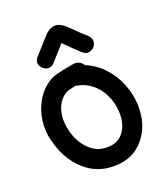

<svg xmlns="http://www.w3.org/2000/svg" viewBox="-139 -851 842 960"><g transform="rotate(-20 282.0 -371.0)"><path d="M285 9Q401 17 467 -65Q523 -135 519 -241Q516 -298 494 -352.5Q472 -407 432.5 -449.5Q393 -492 338 -515Q330 -529 315.5 -536Q301 -543 285 -540L231 -530Q184 -520 166 -512Q114 -485 83 -435.5Q52 -386 44 -327.5Q36 -269 52 -215Q66 -156 98 -106.5Q130 -57 177.5 -26Q225 5 285 9ZM291 -91Q242 -94 203 -135Q164 -176 150 -238Q135 -300 152 -350.5Q169 -401 212 -422Q217 -425 251 -432L259 -434Q261 -433 263 -433Q309 -425 343.5 -396.5Q378 -368 397.5 -326Q417 -284 419 -237Q422 -169 389 -128Q356 -86 291 -91ZM194 -578 264 -657 266 -658 272 -652Q319 -605 348 -579Q364 -566 380.5 -569Q397 -572 408 -584Q419 -596 419.5 -613Q420 -630 405 -645Q378 -668 333 -713Q317 -729 308 -735Q289 -750 269 -752Q247 -753 226 -738Q215 -730 201 -714L131 -636Q116 -620 118.5 -603.5Q121 -587 133.5 -575.5Q146 -564 163 -563.5Q180 -563 194 -578Z"/></g></svg>

Font: Balsamiq Sans
Style: Regular
Weight: 400
Designer: Michael Angeles
Foundry: Balsamiq SRL
Version: Version 1.020; ttfautohint (v1.8.4.7-5d5b);gftools[0.9.26]